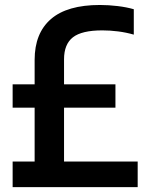

<svg xmlns="http://www.w3.org/2000/svg" viewBox="-20 -770 607 790"><path d="M32 0V-105.5H122.5V-327H32V-423H122.5V-523.5Q122.5 -633.5 189.5 -691.5Q256.5 -749.5 391 -749.5Q427 -749.5 464.2 -745Q501.5 -740.5 530.5 -732V-627.5Q499.5 -636.5 465.8 -640.8Q432 -645 401 -645Q316.5 -645 280 -616.5Q243.5 -588 243.5 -526V-423H455V-327H243.5V-105.5H546.5V0Z"/></svg>

Font: Encode Sans Cnd SmBold
Style: Regular
Weight: 600
Width: 3
Designer: Multiple Designers
Foundry: Impallari Type
Version: Version 3.002; ttfautohint (v1.8.3) -l 8 -r 50 -G 200 -x 14 